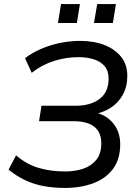

<svg xmlns="http://www.w3.org/2000/svg" viewBox="-20 -915 679 944"><path d="M299 9Q243 9 194.5 0Q146 -9 103 -29.5Q60 -50 22 -81L59 -151Q112 -106 171.5 -89Q231 -72 300 -72Q347 -72 387.5 -85Q428 -98 453 -128.5Q478 -159 478 -210Q478 -265 443.5 -292Q409 -319 343 -319H172L184 -395H351Q426 -395 470 -429Q514 -463 514 -528Q514 -566 495 -589Q476 -612 442.5 -623Q409 -634 365 -634Q304 -634 244.5 -615Q185 -596 136 -557L103 -629Q140 -657 185 -676Q230 -695 278.5 -704.5Q327 -714 374 -714Q442 -714 494 -693.5Q546 -673 576 -635Q606 -597 606 -542Q606 -489 583.5 -448.5Q561 -408 521 -383Q481 -358 427 -351V-366Q494 -357 532.5 -313.5Q571 -270 571 -206Q571 -132 535.5 -84.5Q500 -37 438.5 -14Q377 9 299 9ZM442 -802 458 -895H550L535 -802ZM265 -802 280 -895H373L358 -802Z"/></svg>

Font: Nunito Sans 12pt Medium
Style: Italic
Weight: 500
Italic angle: -9°
Designer: Vernon Adams
Foundry: Vernon Adams
Version: Version 3.101;gftools[0.9.27]